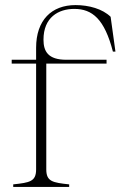

<svg xmlns="http://www.w3.org/2000/svg" viewBox="-20 -735 474 755"><path d="M32 -10V0H252V-10C187 -17 162 -21 162 -69V-485H399V-500H241C169 -500 151 -533 151 -579C151 -667 210 -700 272 -700C343 -700 391 -660 424 -532H434L415 -669C383 -700 330 -715 277 -715C183 -715 122 -656 122 -547V-500H26V-485H122V-69C122 -21 97 -17 32 -10Z"/></svg>

Font: Sprat Condensed Thin
Style: Regular
Weight: 100
Width: 3
Designer: Ethan Nakache
Foundry: Collletttivo
Version: Version 2.000;Glyphs 3.2 (3217)